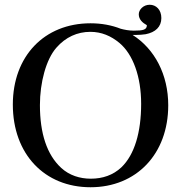

<svg xmlns="http://www.w3.org/2000/svg" viewBox="-20 -774 762 808"><path d="M552 -627C566 -627 580 -628 593 -630C634 -638 659 -661 659 -698C659 -733 637 -754 610 -754C583 -754 564 -733 564 -714C564 -692 580 -678 598 -668C598 -649 583 -645 543 -645C522 -645 503 -649 488 -653C450 -668 407 -676 361 -676C166 -676 34 -537 34 -334C34 -126 167 14 361 14C553 14 688 -125 688 -331C688 -460 631 -568 538 -627ZM574 -337C574 -217 546 -123 491 -70C456 -37 412 -22 362 -22C316 -22 272 -36 238 -67C177 -123 148 -213 148 -332C148 -427 174 -524 217 -573C256 -618 306 -640 360 -640C407 -640 447 -623 483 -593C540 -545 574 -451 574 -337Z"/></svg>

Font: STIX Math
Style: Regular
Weight: 400
Designer: MicroPress Inc., with final additions and corrections provided by Coen Hoffman, Elsevier (retired)
Version: Version 1.1.0